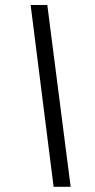

<svg xmlns="http://www.w3.org/2000/svg" viewBox="-20 -736 377 759"><path d="M191.9 2.4 101.1 -716.3H167L259.3 2.4Z"/></svg>

Font: Open Sans Condensed
Style: Italic
Weight: 400
Width: 3
Italic angle: -12°
Designer: Monotype Design Team
Foundry: Monotype Imaging Inc.
Version: Version 3.000